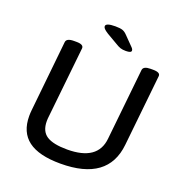

<svg xmlns="http://www.w3.org/2000/svg" viewBox="-152 -997 1070 1135"><g transform="rotate(20 383.0 -430.0)"><path d="M352 7Q216 7 149.5 -43Q83 -93 83 -195Q83 -213 85 -232L131 -677Q134 -702 180 -702H196Q242 -702 240 -677L193 -232Q192 -224 191.5 -217Q191 -210 191 -202Q191 -138 232 -111.5Q273 -85 361 -85Q553 -85 567 -228L614 -677Q617 -702 662 -702H678Q725 -702 722 -677L675 -229Q651 7 352 7ZM488 -751Q467 -751 453.5 -755.5Q440 -760 421 -772L354 -811Q335 -823 328 -831Q321 -839 321 -846Q321 -867 381 -867Q412 -867 427 -861.5Q442 -856 455 -842L512 -784Q522 -774 522 -765Q522 -751 488 -751Z"/></g></svg>

Font: Asap Semi Expanded Semi Expanded Medium
Style: Italic
Weight: 500
Width: 6
Italic angle: -6°
Designer: Pablo Cosgaya
Foundry: Omnibus-Type
Version: Version 3.001; ttfautohint (v1.8.4.7-5d5b)